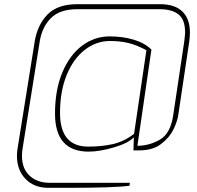

<svg xmlns="http://www.w3.org/2000/svg" viewBox="-20 -719 941 918"><path d="M61 26Q61 9 64 -9L146 -521Q159 -600 207 -649.5Q255 -699 350 -699H745Q816 -699 852 -664Q888 -629 888 -564Q888 -544 885 -521L832 -167Q828 -140 810 -101.5Q792 -63 751.5 -31.5Q711 0 647 0H618L620 -63Q595 -35 525.5 -14.5Q456 6 404 6Q243 6 243 -176Q243 -289 278 -372.5Q313 -456 372.5 -500.5Q432 -545 504 -545Q566 -545 618.5 -529.5Q671 -514 704 -482L637 -22Q693 -22 744 -51Q795 -80 808 -167L861 -521Q865 -553 865 -564Q865 -625 833.5 -650Q802 -675 744 -675H350Q266 -675 223.5 -632.5Q181 -590 170 -521L88 -9Q85 9 85 26Q85 87 121.5 121Q158 155 217 155H601L599 169Q528 179 309 179H211Q143 179 102 136.5Q61 94 61 26ZM621 -79 680 -479Q633 -504 593.5 -513.5Q554 -523 506 -523Q441 -523 386.5 -481.5Q332 -440 299.5 -362Q267 -284 267 -179Q267 -18 402 -18Q464 -18 517.5 -29.5Q571 -41 621 -79Z"/></svg>

Font: Exo Thin
Style: Italic
Weight: 250
Italic angle: -9°
Designer: Natanael Gama
Foundry: Natanael Gama
Version: Version 1.500; ttfautohint (v1.6)